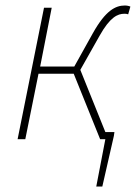

<svg xmlns="http://www.w3.org/2000/svg" viewBox="-20 -506 496 698"><path d="M44 0H72L120 -238H248L344 0H363L330 172H352L394 -12L396 -26H363L272 -252L342 -376C380 -444 408 -456 432 -456C437 -456 440 -456 446 -454L454 -482C450 -484 442 -486 434 -486C400 -486 364 -468 318 -386L250 -264H126L168 -478H140Z"/></svg>

Font: Source Sans Pro ExtraLight
Style: Italic
Weight: 200
Italic angle: -11°
Designer: Paul D. Hunt
Foundry: Adobe Systems Incorporated
Version: Version 3.006;hotconv 1.0.111;makeotfexe 2.5.65597